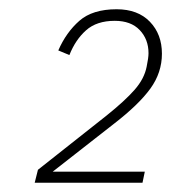

<svg xmlns="http://www.w3.org/2000/svg" viewBox="-20 -724 370 415"><path d="M288 -329H55L62 -357L210 -474Q250 -506 271 -530Q292 -554 297 -580Q301 -599 301 -609Q301 -639 282 -659Q263 -679 228 -679Q189 -679 166 -658.5Q143 -638 130 -605L106 -615Q123 -654 151.5 -679Q180 -704 232 -704Q278 -704 304 -677Q330 -650 330 -608Q330 -567 305 -532.5Q280 -498 227 -457L94 -353H293Z"/></svg>

Font: IBM Plex Sans Cond ExtLt
Style: Italic
Weight: 200
Width: 3
Italic angle: -11°
Designer: Mike Abbink, Paul van der Laan, Pieter van Rosmalen
Foundry: Bold Monday
Version: Version 1.3